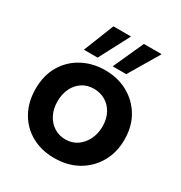

<svg xmlns="http://www.w3.org/2000/svg" viewBox="-172 -847 926 982"><g transform="rotate(30 291.0 -355.5)"><path d="M287 12Q212 12 153.5 -20.5Q95 -53 62 -112Q29 -171 29 -248Q29 -329 64.5 -387.5Q100 -446 159.5 -477Q219 -508 291 -508Q366 -508 425 -475.5Q484 -443 518.5 -385Q553 -327 553 -248Q553 -173 519 -114Q485 -55 425.5 -21.5Q366 12 287 12ZM289 -99Q329 -99 358.5 -119.5Q388 -140 405 -174.5Q422 -209 422 -250Q422 -297 403.5 -330Q385 -363 355 -380Q325 -397 289 -397Q250 -397 220.5 -378Q191 -359 174.5 -325.5Q158 -292 158 -248Q158 -204 175.5 -170Q193 -136 223 -117.5Q253 -99 289 -99ZM313 -544 394 -723H499L393 -544ZM143 -544 214 -723H318L224 -544Z"/></g></svg>

Font: Rethink Sans
Style: Bold
Weight: 700
Designer: The Rethink Sans project authors (Hans Thiessen). DM Sans designed by Colophon Foundry.
Foundry: Rethink Communications LLC
Version: Version 1.001